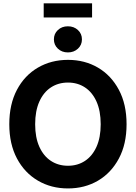

<svg xmlns="http://www.w3.org/2000/svg" viewBox="-20 -1088 792 1120"><path d="M376.5 11.2Q278.8 11.2 201.2 -34.2Q123.5 -79.6 78.9 -163.6Q34.2 -247.6 34.2 -363.3Q34.2 -480 78.9 -564.2Q123.5 -648.4 201.2 -693.6Q278.8 -738.8 376.5 -738.8Q474.1 -738.8 551.3 -693.6Q628.4 -648.4 673.3 -564.2Q718.3 -480 718.3 -363.3Q718.3 -247.1 673.3 -163.1Q628.4 -79.1 551.3 -33.9Q474.1 11.2 376.5 11.2ZM376.5 -121.1Q432.6 -121.1 475.6 -149.4Q518.6 -177.7 543 -231.9Q567.4 -286.1 567.4 -363.3Q567.4 -440.9 543 -495.4Q518.6 -549.8 475.6 -578.1Q432.6 -606.4 376.5 -606.4Q320.3 -606.4 277.1 -578.1Q233.9 -549.8 209.5 -495.4Q185.1 -440.9 185.1 -363.3Q185.1 -286.1 209.5 -231.9Q233.9 -177.7 277.1 -149.4Q320.3 -121.1 376.5 -121.1ZM376 -782.2Q340.8 -782.2 317.6 -804.2Q294.4 -826.2 294.4 -858.4Q294.4 -891.1 317.6 -912.8Q340.8 -934.6 376 -934.6Q411.1 -934.6 434.6 -912.8Q458 -891.1 458 -858.4Q458 -825.7 434.6 -804Q411.1 -782.2 376 -782.2ZM517.1 -1068.4V-986.3H234.9V-1068.4Z"/></svg>

Font: Inter 28pt
Style: Bold
Weight: 700
Designer: Rasmus Andersson
Foundry: rsms
Version: Version 4.001;git-66647c0bb